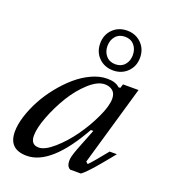

<svg xmlns="http://www.w3.org/2000/svg" viewBox="-143 -884 882 997"><g transform="rotate(20 298.0 -385.0)"><path d="M389.2 -779.8Q436 -779.8 467.5 -748.8Q499 -717.8 499 -669.9Q499 -622.1 467.5 -591.1Q436 -560.1 389.2 -560.1Q341.3 -560.1 310.1 -591.1Q278.8 -622.1 278.8 -669.9Q278.8 -717.8 310.1 -748.8Q341.3 -779.8 389.2 -779.8ZM318.8 -669.9Q318.8 -637.7 337.9 -616Q356.9 -594.2 389.2 -594.2Q421.4 -594.2 440.2 -615.7Q459 -637.2 459 -669.9Q459 -702.6 440.2 -724.4Q421.4 -746.1 389.2 -746.1Q356.9 -746.1 337.9 -724.4Q318.8 -702.6 318.8 -669.9ZM356 -116.2 400.9 -230H387.2Q252.9 9.8 119.1 9.8Q19 9.8 19 -87.9Q19 -127 33.9 -174.1Q48.8 -221.2 73.7 -267.6Q98.6 -314 134 -358.2Q169.4 -402.3 208.3 -435.8Q247.1 -469.2 291.3 -489.5Q335.4 -509.8 377 -509.8Q423.8 -509.8 445.8 -487.8H456.1L462.9 -509.8H548.8L420.9 -67.9L432.1 -58.1Q456.5 -82.5 517.1 -158.2H557.1Q554.2 -154.3 538.1 -134.5Q522 -114.7 516.1 -107.7Q510.3 -100.6 495.8 -83.3Q481.4 -65.9 473.4 -57.1Q465.3 -48.3 453.9 -35.6Q442.4 -22.9 433.3 -14.6Q424.3 -6.3 416 0H356Q340.8 -8.8 337.6 -27.6Q334.5 -46.4 339.6 -66.9Q344.7 -87.4 356 -116.2ZM119.1 -102.1Q119.1 -51.8 163.1 -51.8Q196.8 -51.8 245.1 -94Q293.5 -136.2 335 -194.3Q376.5 -252.4 406.2 -316.2Q436 -379.9 436 -419.9Q436 -449.7 418.7 -463.9Q401.4 -478 375 -478Q335.4 -478 288.3 -435.3Q241.2 -392.6 204.8 -332.8Q168.5 -272.9 143.8 -208.5Q119.1 -144 119.1 -102.1Z"/></g></svg>

Font: Happy Times at the IKOB New Game Plus Edition
Style: Italic
Weight: 400
Italic angle: -16°
Designer: Lucas Le Bihan
Foundry: Lucas Le Bihan
Version: Version 1.000;PS 1.0;hotconv 1.0.88;makeotf.lib2.5.647800